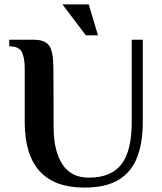

<svg xmlns="http://www.w3.org/2000/svg" viewBox="-20 -840 734 870"><path d="M362 10Q92 10 92 -288V-530Q92 -573 81 -600Q70 -627 31 -630H22V-660H132Q185 -660 203.5 -632Q222 -604 222 -530L223 -258Q224 -154 263.5 -94.5Q303 -35 382 -35Q484 -35 530.5 -96Q577 -157 577 -288V-660H627V-288Q627 -194 601.5 -127.5Q576 -61 518 -25.5Q460 10 362 10ZM369 -680 263 -820H382L424 -680Z"/></svg>

Font: El Messiri
Style: Bold
Weight: 700
Designer: Mohamed Gaber
Foundry: Kief Type Foundry
Version: Version 2.020; ttfautohint (v1.8.3)